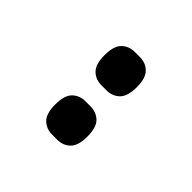

<svg xmlns="http://www.w3.org/2000/svg" viewBox="11 -962 578 578"><g transform="rotate(-45 300.0 -673.5)"><path d="M195 -605Q156 -605 140 -621.5Q124 -638 124 -663V-684Q124 -709 140 -725.5Q156 -742 195 -742Q234 -742 250 -725.5Q266 -709 266 -684V-663Q266 -638 250 -621.5Q234 -605 195 -605ZM405 -605Q366 -605 350 -621.5Q334 -638 334 -663V-684Q334 -709 350 -725.5Q366 -742 405 -742Q444 -742 460 -725.5Q476 -709 476 -684V-663Q476 -638 460 -621.5Q444 -605 405 -605Z"/></g></svg>

Font: IBM Plex Arabic SemiBold
Style: Regular
Weight: 600
Designer: Mike Abbink, Paul van der Laan, Pieter van Rosmalen, Wael Morcos, Khajak Apelian
Foundry: Bold Monday
Version: Version 1.0